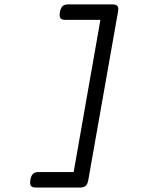

<svg xmlns="http://www.w3.org/2000/svg" viewBox="-20 -690 640 873"><path d="M289.6 -669.9Q272.9 -669.9 264.4 -661.9Q255.9 -653.8 252.4 -634.8Q249 -615.7 254.6 -607.7Q260.3 -599.6 276.9 -599.6H436.5L314.9 92.3H155.3Q138.7 92.3 130.1 100.3Q121.6 108.4 118.2 127.4Q114.7 146.5 120.4 154.5Q126 162.6 142.6 162.6H344.7Q361.3 162.6 369.6 155Q377.9 147.5 381.3 129.4L516.6 -636.7Q520 -654.8 514.2 -662.4Q508.3 -669.9 491.7 -669.9Z"/></svg>

Font: Courier Prime Code
Style: Italic
Weight: 400
Italic angle: -10°
Designer: Alan Dague-Greene
Foundry: Quote-Unquote Apps
Version: Version 3.18